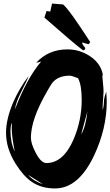

<svg xmlns="http://www.w3.org/2000/svg" viewBox="-20 -1027 621 1081"><path d="M558 -408Q563 -421 564 -438Q566 -467 566 -467Q568 -482 578 -511Q581 -473 581 -455Q581 -304 510 -152Q422 34 290 34Q213 34 159 -3Q112 -35 68 -105Q14 -191 14 -279Q14 -355 53 -448Q88 -529 141 -599Q134 -577 98 -507Q69 -450 64 -411Q131 -586 212 -681Q201 -676 184 -674Q253 -749 360 -749Q428 -749 486 -711Q548 -670 559 -606L556 -600Q557 -586 560 -556.5Q563 -527 563 -512Q563 -498 560.5 -468Q558 -438 558 -422ZM419 -587Q383 -601 373 -601Q307 -601 274 -560Q267 -551 243 -509Q154 -354 154 -252Q154 -218 181 -167Q211 -109 241 -109Q337 -109 395 -244Q440 -351 440 -463Q440 -550 419 -587ZM472 -400Q461 -357 437 -270Q463 -313 472 -400ZM63 -174Q46 -259 46 -305Q46 -321 48 -336Q39 -323 39 -289Q39 -224 63 -174ZM223 11 139 -42Q166 -9 223 11ZM230 -928 242 -965 263 -962 273 -1007 335 -1002Q369 -975 488 -790L479 -778Q457 -783 444 -788Q443 -786 443 -784Q443 -777 460 -757Q460 -744 447 -744Q390 -787 230 -928Z"/></svg>

Font: Ode an Erik AH
Style: Regular
Weight: 400
Designer: Andreas Höfeld
Foundry: Fontgrube AH
Version: Version 2.00